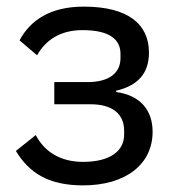

<svg xmlns="http://www.w3.org/2000/svg" viewBox="-20 -548 541 580"><path d="M231 12C359 12 441 -51 441 -150C441 -215 404 -260 331 -270V-274C395 -289 430 -325 430 -389C430 -475 367 -528 233 -528C131 -528 71 -486 39 -426L92 -381C118 -427 162 -457 229 -457C311 -457 344 -429 344 -385V-373C344 -326 308 -300 244 -300H144V-233H254C318 -233 355 -205 355 -153V-141C355 -93 314 -59 231 -59C162 -59 114 -90 88 -140L28 -92C68 -26 126 12 231 12Z"/></svg>

Font: LVC Sans
Style: Regular
Weight: 400
Designer: Mike Abbink, Paul van der Laan, Pieter van Rosmalen
Foundry: Bold Monday
Version: Version 3.0